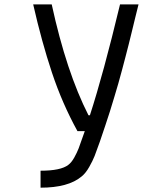

<svg xmlns="http://www.w3.org/2000/svg" viewBox="-20 -687 707 884"><path d="M393.9 -156.2Q455.7 -346.4 532.6 -666.7H617.8Q614.6 -654.3 602.5 -605.1Q590.5 -556 587.2 -542Q584 -528 572.9 -484Q561.8 -440.1 557 -422.2Q552.1 -404.3 541.7 -364.3Q531.2 -324.2 524.4 -301.4Q517.6 -278.6 506.5 -240.9Q495.4 -203.1 486 -173.8Q476.6 -144.5 464.5 -108.1Q452.5 -71.6 440.1 -35.8Q424.5 8.5 415.7 30.9Q406.9 53.4 390.6 82Q374.3 110.7 355.5 125.7Q294.3 177.1 166.7 177.1V99Q259.8 99 294.3 72.3Q309.2 61.2 321.9 38.4Q334.6 15.6 342.1 -3.9Q349.6 -23.4 370.4 -83.3H336.6Q266.3 -210.9 219.1 -352.9Q171.9 -494.8 132.8 -666.7H218.1Q285.8 -355.5 387.4 -156.2Z"/></svg>

Font: TypoPRO Monoid
Style: Regular
Weight: 400
Width: 4
Monospace: yes
Designer: Andreas Larsen (@larsenwork)
Version: Version 0.61